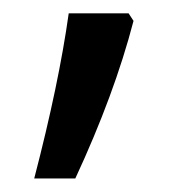

<svg xmlns="http://www.w3.org/2000/svg" viewBox="-20 -136 285 285"><path d="M30.8 128.9Q67.4 -11.7 82 -116.2H170.9L178.2 -105Q149.9 3.9 91.8 128.9Z"/></svg>

Font: OpenSans-Regular
Style: Regular
Weight: 400
Foundry: Ascender Corporation
Version: Version 1.10